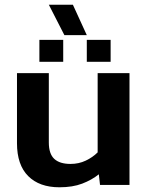

<svg xmlns="http://www.w3.org/2000/svg" viewBox="-20 -784 627 814"><path d="M253 -635 187 -764H289L348 -635ZM147 -522V-615H248V-522ZM348 -522V-615H449V-522ZM232 10Q147 10 99.5 -37.5Q52 -85 52 -177V-474H187V-180Q187 -132 210 -110.5Q233 -89 279 -89Q314 -89 343.5 -103Q373 -117 394 -138V-474H529V0H404L399 -45Q369 -21 328.5 -5.5Q288 10 232 10Z"/></svg>

Font: Kanit Medium
Style: Regular
Weight: 500
Designer: Katatrad Team
Foundry: CadsonDemak
Version: Version 2.000; ttfautohint (v1.8.3)